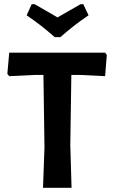

<svg xmlns="http://www.w3.org/2000/svg" viewBox="-20 -895 543 915"><path d="M377 -875 402 -822Q329 -773 268 -718H241Q174 -777 107 -822L131 -875H145Q155 -869 194 -847Q233 -825 254 -812Q267 -820 364 -875ZM481 -644 489 -633 481 -532 360 -538H320L315 -204L321 0H185L192 -192L187 -538H147L24 -532L15 -543L24 -644Z"/></svg>

Font: Alegreya Sans SC
Style: Bold
Weight: 700
Designer: Juan Pablo del Peral
Foundry: Huerta Tipografica
Version: Version 2.007